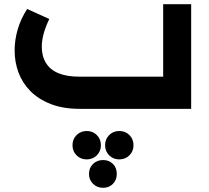

<svg xmlns="http://www.w3.org/2000/svg" viewBox="-20 -521 1001 919"><path d="M362 0Q282 0 223 -23Q164 -46 125.5 -85Q87 -124 68.5 -174Q50 -224 50 -279Q50 -330 65 -381Q80 -432 110 -478L216 -430Q198 -393 189 -360Q180 -327 180 -297Q180 -252 200 -219.5Q220 -187 260 -170.5Q300 -154 360 -154H761V-501H895V0ZM473 378Q445 378 425.5 359Q406 340 406 312Q406 282 425.5 263.5Q445 245 473 245Q502 245 520.5 263.5Q539 282 539 312Q539 340 520.5 359Q502 378 473 378ZM551 242Q522 242 502.5 222.5Q483 203 483 174Q483 145 502.5 125.5Q522 106 551 106Q580 106 599.5 125.5Q619 145 619 174Q619 203 599.5 222.5Q580 242 551 242ZM395 242Q366 242 346.5 222.5Q327 203 327 174Q327 145 346.5 125.5Q366 106 395 106Q424 106 443.5 125.5Q463 145 463 174Q463 203 443.5 222.5Q424 242 395 242Z"/></svg>

Font: Alexandria SemiBold
Style: Regular
Weight: 600
Designer: Mohamed Gaber
Foundry: Kief Type Foundry
Version: Version 5.100